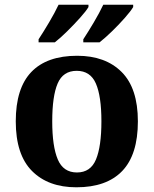

<svg xmlns="http://www.w3.org/2000/svg" viewBox="-20 -786 653 816"><path d="M304.6 10Q185 10 116 -59.3Q47 -128.7 47 -270.3Q47 -411 113.1 -480Q179.2 -549 308 -549Q428 -549 497 -480Q566 -411 566 -270.3Q566 -128.7 499.5 -59.3Q433 10 304.6 10ZM307 -53Q365 -53 388 -108.5Q411 -164 411 -270.5Q411 -377 387.5 -431Q364 -485 306 -485Q248 -485 225 -431.2Q202 -377.5 202 -270Q202 -164 225.5 -108.5Q249 -53 307 -53ZM334 -619Q355 -651 379 -691.5Q403 -732 419 -766H546V-756Q536 -739 510.5 -710Q485 -681 455.5 -652.5Q426 -624 403 -606H334ZM144 -619Q165 -651 189 -691.5Q213 -732 229 -766H356V-756Q346 -739 320 -710Q294 -681 265 -652.5Q236 -624 213 -606H144Z"/></svg>

Font: Noto Serif Test
Style: Regular
Weight: 400
Version: Version 1.000